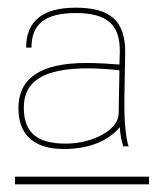

<svg xmlns="http://www.w3.org/2000/svg" viewBox="-20 -732 428 500"><path d="M289 -436C289 -395 223 -358 151 -358C76 -358 42 -387 42 -452C42 -522 96 -554 209 -554C230 -554 266 -552 291 -549ZM368 -272H19V-252H368ZM28 -450C28 -384 65 -344 146 -344C214 -344 263 -366 292 -401C293 -381 297 -363 301 -351H315C307 -373 303 -421 304 -479L306 -594C307 -677 268 -712 177 -712C90 -712 48 -676 48 -608H62C62 -669 97 -698 177 -698C259 -698 293 -668 292 -597L291 -564C267 -566 231 -568 205 -568C82 -568 28 -526 28 -450Z"/></svg>

Font: Perun Thin
Style: Regular
Weight: 100
Foundry: Copyright (c) Stefan Peev, Context Ltd, 2016
Version: Version 1.089